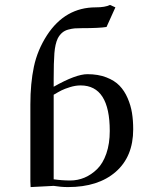

<svg xmlns="http://www.w3.org/2000/svg" viewBox="-20 -759 610 784"><path d="M104 -19V-332Q104 -418.5 118.4 -486.6Q132.8 -554.7 171.9 -615.2Q246.1 -729 371.1 -729Q409.2 -729 429.2 -738.8L451.2 -729L415 -648.9Q386.2 -644 314 -644Q296.4 -644 284.9 -643.1Q273.4 -642.1 258.8 -638.2Q244.1 -634.3 233.6 -625.2Q223.1 -616.2 215.8 -602.1Q205.1 -579.6 202.1 -541.7Q199.2 -503.9 199.2 -438V-404.8Q289.6 -456.1 336.9 -456.1Q380.9 -456.1 414.3 -443.1Q447.8 -430.2 468 -409.2Q488.3 -388.2 501.2 -358.2Q514.2 -328.1 519 -297.6Q523.9 -267.1 523.9 -231Q523.9 -119.6 452.6 -57.4Q381.3 4.9 257.8 4.9Q229 4.9 199.2 0L105 4.9ZM199.2 -26.9Q232.9 -22 267.1 -22Q297.4 -22 325.2 -33.7Q353 -45.4 376.7 -68.6Q400.4 -91.8 414.3 -132.1Q428.2 -172.4 428.2 -224.1Q428.2 -410.2 309.1 -410.2Q288.1 -410.2 266.1 -403.3Q244.1 -396.5 231.4 -390.1Q218.8 -383.8 199.2 -372.1Z"/></svg>

Font: Dehuti Alt
Style: Bold
Weight: 700
Version: Version 1.2